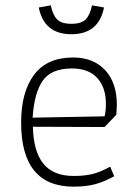

<svg xmlns="http://www.w3.org/2000/svg" viewBox="-20 -689 506 718"><path d="M125 -661 170 -669Q177 -634 193 -617Q209 -600 247 -600Q285 -600 301 -617Q317 -634 324 -669L369 -661Q349 -561 247 -561Q145 -561 125 -661ZM59 -231Q59 -345 107.5 -409.5Q156 -474 253 -474Q329 -474 373 -427Q417 -380 417 -296Q417 -286 415 -260L371 -214L103 -215Q105 -123 142 -77Q179 -31 256 -31Q300 -31 330.5 -39.5Q361 -48 392 -66L407 -30Q373 -11 339 -1Q305 9 255 9Q59 9 59 -231ZM371 -254Q376 -272 376 -301Q376 -362 343.5 -397.5Q311 -433 249 -433Q172 -433 140 -387.5Q108 -342 102 -249Z"/></svg>

Font: Athiti Light
Style: Regular
Weight: 300
Designer: CadsonDemak Team
Foundry: CadsonDemak
Version: Version 1.033